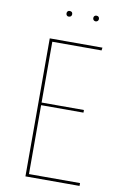

<svg xmlns="http://www.w3.org/2000/svg" viewBox="-92 -881 591 933"><g transform="rotate(10 203.5 -414.5)"><path d="M360 -667H117V-367H326V-354H117V-14H369V0H102V-681H362ZM189 -815Q189 -809 185 -805Q181 -801 174 -801Q168 -801 164.5 -805Q161 -809 161 -815Q161 -821 164.5 -825Q168 -829 174 -829Q189 -829 189 -815ZM321 -815Q321 -809 317 -805Q313 -801 307 -801Q301 -801 297 -805Q293 -809 293 -815Q293 -821 296.5 -825Q300 -829 307 -829Q314 -829 317.5 -825Q321 -821 321 -815Z"/></g></svg>

Font: Fira Sans Compressed Hair
Style: Regular
Weight: 100
Width: 1
Designer: bBox Type GmbH & Carrois Corporate GbR & Edenspiekermann AG
Foundry: bBox Type GmbH & Carrois Corporate GbR & Edenspiekermann AG
Version: Version 4.301